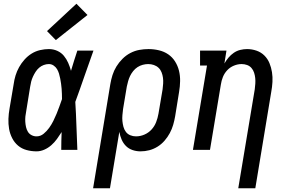

<svg xmlns="http://www.w3.org/2000/svg" viewBox="-20 -800 1540 1025"><path d="M175 8Q148 8 122 1Q96 -6 76.5 -22.5Q57 -39 45 -62.5Q33 -86 28.5 -112Q24 -138 25 -165.5Q26 -193 31 -221L53 -351Q56 -374 63 -397Q70 -420 82 -441.5Q94 -463 111 -482Q128 -501 149 -514Q170 -527 194 -532.5Q218 -538 241 -538Q265 -538 286 -528.5Q307 -519 321 -502Q335 -485 344 -464.5Q353 -444 359 -422Q367 -449 375.5 -476Q384 -503 393 -530H479Q454 -461 430.5 -392.5Q407 -324 382 -256Q386 -192 388 -128Q390 -64 393 0H307Q307 -24 307.5 -47.5Q308 -71 309 -95Q297 -76 284 -58Q271 -40 254 -25Q237 -10 216.5 -1Q196 8 175 8ZM175 -72Q196 -72 213 -86Q230 -100 242.5 -117.5Q255 -135 264.5 -154Q274 -173 282 -192.5Q290 -212 297 -231.5Q304 -251 311 -271Q311 -285 310.5 -298.5Q310 -312 309 -326Q308 -340 306 -353.5Q304 -367 301.5 -380.5Q299 -394 295 -407Q291 -420 284.5 -431Q278 -442 266.5 -450Q255 -458 241 -458Q227 -458 213.5 -453Q200 -448 189 -438.5Q178 -429 170 -416.5Q162 -404 156 -391Q150 -378 146.5 -364.5Q143 -351 141 -337L120 -207Q117 -193 115.5 -178.5Q114 -164 115 -149.5Q116 -135 119 -121.5Q122 -108 129 -96.5Q136 -85 148.5 -78.5Q161 -72 175 -72ZM278 -586 231 -634 388 -780 447 -720Z M477 205 569 -351Q573 -375 580.5 -399Q588 -423 601.5 -445Q615 -467 634 -486Q653 -505 676 -517Q699 -529 723.5 -533.5Q748 -538 773 -538Q801 -538 828.5 -531.5Q856 -525 878 -510Q900 -495 914.5 -472Q929 -449 935.5 -422.5Q942 -396 941.5 -367Q941 -338 936 -309L915 -179Q911 -156 904.5 -133.5Q898 -111 886.5 -89.5Q875 -68 858.5 -49Q842 -30 821 -17Q800 -4 777 2Q754 8 730 8Q708 8 687.5 1Q667 -6 652.5 -20.5Q638 -35 629.5 -54.5Q621 -74 617 -96L567 205ZM706 -72Q729 -72 751 -81.5Q773 -91 789 -108.5Q805 -126 813.5 -148Q822 -170 826 -193L848 -323Q850 -338 851 -354Q852 -370 850 -385Q848 -400 842.5 -414Q837 -428 826.5 -438Q816 -448 801.5 -453Q787 -458 771 -458Q757 -458 742 -454Q727 -450 714 -441.5Q701 -433 691 -420.5Q681 -408 674.5 -394.5Q668 -381 664 -366.5Q660 -352 657 -338L637 -218Q635 -202 633.5 -185.5Q632 -169 633.5 -153.5Q635 -138 639 -123Q643 -108 652 -96Q661 -84 675.5 -78Q690 -72 706 -72Z M1252 205 1340 -323Q1342 -338 1343 -353.5Q1344 -369 1342.5 -383.5Q1341 -398 1336.5 -412Q1332 -426 1322.5 -437Q1313 -448 1299 -453Q1285 -458 1270 -458Q1249 -458 1228.5 -449.5Q1208 -441 1193 -425Q1178 -409 1170 -389Q1162 -369 1159 -348L1101 0H1010L1085 -450H1048V-530H1189L1178 -461Q1187 -477 1199.5 -492Q1212 -507 1228 -518Q1244 -529 1262.5 -533.5Q1281 -538 1299 -538Q1325 -538 1349.5 -529.5Q1374 -521 1391.5 -503.5Q1409 -486 1418.5 -463Q1428 -440 1432 -414.5Q1436 -389 1434.5 -362.5Q1433 -336 1428 -309L1343 205Z"/></svg>

Font: Iosevka Slab Medium
Style: Italic
Weight: 500
Italic angle: -9°
Monospace: yes
Designer: Belleve Invis
Foundry: Belleve Invis
Version: Version 11.1.0; ttfautohint (v1.8.3)